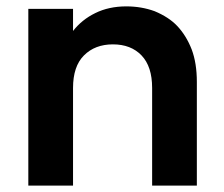

<svg xmlns="http://www.w3.org/2000/svg" viewBox="-20 -582 701 602"><path d="M457 -306.2Q457 -373.5 423.8 -408.2Q390.6 -442.9 334 -442.9Q277.8 -442.9 243.2 -408.2Q209 -374 209 -306.2V0H68.8V-554.2H209V-484.9Q236.8 -520.5 278.8 -541Q321.3 -562 376 -562Q423.3 -562 464.8 -546.9Q509.3 -528.3 535.2 -501Q564 -470.7 581.1 -426.8Q597.2 -383.8 597.2 -325.2V0H457Z"/></svg>

Font: PoppinsZ SemiBold
Style: Regular
Weight: 600
Designer: Ninad Kale (Devanagari), Jonny Pinhorn (Latin)
Foundry: Indian Type Foundry
Version: Version 3.002;FEAKit 1.0